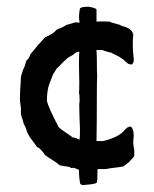

<svg xmlns="http://www.w3.org/2000/svg" viewBox="-20 -493 455 569"><path d="M294 8H269Q269 42 267 48Q264 52 242 54Q239 54 235 54.5Q231 55 228.5 55.5Q226 56 223 55Q220 54 218 52Q214 35 214 10Q212 10 208 8Q204 6 201 5Q199 4 196 4.5Q193 5 192 5Q191 5 189 4L187 2L157 -3Q150 -10 134.5 -19.5Q119 -29 114 -33Q100 -54 89 -58Q87 -62 74 -79Q61 -96 58 -109Q57 -113 54 -119Q51 -125 50 -127Q49 -130 47.5 -136.5Q46 -143 44 -146Q44 -150 42 -154V-173Q39 -194 39 -198Q39 -209 39.5 -220Q40 -231 41 -244Q42 -257 42 -265Q43 -268 45.5 -277Q48 -286 50 -290Q53 -294 58 -313Q67 -321 70 -332L85 -350Q89 -356 99.5 -367Q110 -378 114 -383Q136 -391 148 -405Q171 -414 176 -419Q185 -421 204 -427Q208 -426 216 -426Q212 -444 217 -468Q221 -473 242 -473Q263 -470 266 -465V-429Q284 -430 304 -429Q309 -426 322.5 -423Q336 -420 341 -416Q365 -411 373 -397Q373 -393 375 -392Q372 -364 375 -332Q375 -330 376 -322.5Q377 -315 376 -310.5Q375 -306 371 -302Q361 -301 352.5 -310Q344 -319 340 -320Q336 -324 325 -329Q314 -334 310 -337Q304 -337 282 -345Q273 -344 266 -345Q266 -341 266.5 -333.5Q267 -326 267 -322Q267 -273 268 -269Q267 -259 267 -208Q267 -121 266 -75H285Q321 -83 341 -99Q344 -101 348.5 -106.5Q353 -112 357.5 -115Q362 -118 368 -118Q374 -112 375.5 -101.5Q377 -91 375.5 -80.5Q374 -70 376 -58Q378 -54 378 -44.5Q378 -35 378 -33Q377 -27 371 -22Q365 -17 364 -14Q348 -1 346 0Q338 2 320 4Q302 6 294 8ZM195 -86Q204 -85 216 -79Q217 -89 217 -109Q217 -115 215.5 -150.5Q214 -186 216 -194Q216 -213 214 -218Q215 -224 215 -248Q213 -310 215 -340Q214 -340 212 -339.5Q210 -339 209 -339Q205 -338 200 -333.5Q195 -329 192 -328Q190 -327 184 -323.5Q178 -320 176 -317Q171 -313 162 -303.5Q153 -294 148 -290Q147 -288 137 -272Q135 -266 131 -256.5Q127 -247 125 -241Q123 -235 121 -223Q119 -211 119 -194Q123 -175 154 -116Q160 -110 174.5 -100.5Q189 -91 195 -86Z"/></svg>

Font: FuturaRenner
Style: Regular
Weight: 400
Designer: Bastien Sozeau
Foundry: NBR — Bastien Sozeau
Version: Version 2.001;PS 002.001;hotconv 1.0.88;makeotf.lib2.5.64775